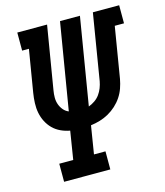

<svg xmlns="http://www.w3.org/2000/svg" viewBox="-110 -819 775 903"><g transform="rotate(-15 277.5 -367.5)"><path d="M90 0V-88H158L180 -225Q157 -229 135.5 -239Q114 -249 98 -265Q82 -281 71.5 -301.5Q61 -322 56.5 -345Q52 -368 53 -393Q54 -418 58 -442L92 -647H59V-735H204L153 -428Q150 -411 150 -393.5Q150 -376 155.5 -360.5Q161 -345 171.5 -332.5Q182 -320 197 -314L267 -735H364L294 -312Q310 -318 324.5 -328Q339 -338 349 -352Q359 -366 365 -381.5Q371 -397 374 -413L427 -735H555V-647H510L469 -399Q465 -377 457.5 -355.5Q450 -334 437 -314.5Q424 -295 406.5 -279Q389 -263 368.5 -251.5Q348 -240 326 -233.5Q304 -227 281 -224L259 -88H315V0Z"/></g></svg>

Font: Iosevka Slab Semibold Oblique
Style: Regular
Weight: 600
Italic angle: -9°
Monospace: yes
Designer: Belleve Invis
Foundry: Belleve Invis
Version: Version 11.1.1; ttfautohint (v1.8.3)